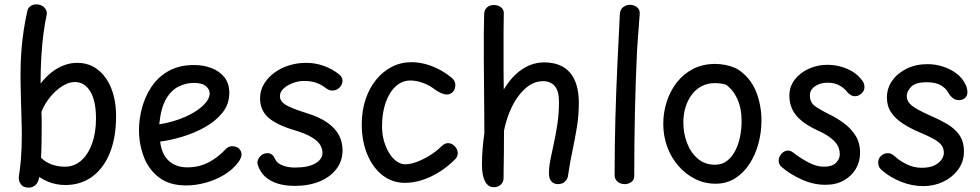

<svg xmlns="http://www.w3.org/2000/svg" viewBox="-20 -839 4490 880"><path d="M105 -787Q108 -803 120 -811Q132 -819 146 -819Q162 -819 173.5 -812Q185 -805 191 -793.5Q197 -782 193 -766Q186 -735 179.5 -687Q173 -639 169.5 -580.5Q166 -522 166 -456Q190 -487 217 -508Q244 -529 273.5 -540Q303 -551 334 -551Q388 -551 428 -520Q468 -489 490 -434Q512 -379 512 -306Q512 -210 484 -139.5Q456 -69 403.5 -30Q351 9 279 9Q261 9 240.5 5.5Q220 2 199.5 -6.5Q179 -15 160 -28Q156 -3 142.5 9Q129 21 112 21Q86 21 74.5 4Q63 -13 67 -35Q73 -73 75.5 -104Q78 -135 79 -164Q80 -193 80 -225Q80 -233 79.5 -257.5Q79 -282 78 -315Q77 -348 76 -383.5Q75 -419 74.5 -449.5Q74 -480 74 -498Q74 -555 78 -606Q82 -657 89 -702.5Q96 -748 105 -787ZM168 -116Q188 -96 216 -85.5Q244 -75 278 -75Q320 -75 352 -103Q384 -131 402 -181Q420 -231 420 -296Q420 -376 394 -419.5Q368 -463 323 -463Q300 -463 276.5 -450.5Q253 -438 232 -418Q211 -398 195 -374Q179 -350 170 -326Q171 -309 171 -286Q171 -263 171 -238Q171 -213 170.5 -189Q170 -165 169.5 -146Q169 -127 168 -116Z M617 -244Q617 -293 631 -345Q645 -397 674.5 -441.5Q704 -486 752.5 -513.5Q801 -541 870 -541Q911 -541 948 -527.5Q985 -514 1008 -485.5Q1031 -457 1031 -413Q1031 -362 1000 -323Q969 -284 920 -256.5Q871 -229 816 -212.5Q761 -196 714 -190Q721 -132 753.5 -102Q786 -72 839 -72Q892 -72 935.5 -94.5Q979 -117 1016 -157Q1022 -163 1029.5 -166Q1037 -169 1044 -169Q1056 -169 1065.5 -164.5Q1075 -160 1081 -151Q1087 -142 1087 -130Q1087 -123 1083 -114Q1079 -105 1074 -98Q1048 -62 1007 -37.5Q966 -13 920.5 -1Q875 11 834 11Q757 11 709 -25.5Q661 -62 639 -120.5Q617 -179 617 -244ZM710 -269Q776 -280 828 -303Q880 -326 910.5 -355Q941 -384 941 -411Q941 -429 924 -444Q907 -459 868 -459Q832 -459 798 -442Q764 -425 740.5 -384Q717 -343 710 -269Z M1536 -497Q1550 -484 1550 -468Q1549 -450 1535.5 -437Q1522 -424 1503 -424Q1496 -424 1489 -426.5Q1482 -429 1475 -434Q1457 -449 1432.5 -458.5Q1408 -468 1373 -468Q1348 -468 1322.5 -458.5Q1297 -449 1280 -433.5Q1263 -418 1263 -398Q1263 -376 1287 -360Q1311 -344 1381 -322Q1444 -303 1481 -276.5Q1518 -250 1534 -218.5Q1550 -187 1550 -150Q1550 -101 1521.5 -64Q1493 -27 1444 -7Q1395 13 1331 13Q1286 13 1251.5 2Q1217 -9 1194 -30.5Q1171 -52 1161 -85Q1156 -102 1170 -119.5Q1184 -137 1206 -137Q1219 -137 1227.5 -129.5Q1236 -122 1243 -106Q1251 -90 1276 -80.5Q1301 -71 1332 -71Q1392 -71 1425 -90Q1458 -109 1458 -139Q1458 -156 1448 -174Q1438 -192 1409.5 -209.5Q1381 -227 1327 -243Q1247 -267 1209.5 -300.5Q1172 -334 1172 -388Q1172 -424 1189.5 -453.5Q1207 -483 1236.5 -505Q1266 -527 1304 -539Q1342 -551 1383 -551Q1424 -551 1463 -537.5Q1502 -524 1536 -497Z M2046 -486Q2057 -478 2062 -469Q2067 -460 2067 -449Q2067 -437 2062 -427Q2057 -417 2048 -411.5Q2039 -406 2027 -406Q2016 -406 2001 -412.5Q1986 -419 1966 -434Q1943 -451 1914.5 -460.5Q1886 -470 1861 -470Q1823 -470 1793.5 -443Q1764 -416 1747.5 -368.5Q1731 -321 1731 -260Q1731 -224 1740 -192.5Q1749 -161 1764 -137Q1779 -113 1798 -99.5Q1817 -86 1837 -86Q1861 -86 1890.5 -97Q1920 -108 1950.5 -127Q1981 -146 2004 -169Q2011 -176 2018.5 -179.5Q2026 -183 2033 -183Q2045 -183 2055 -176.5Q2065 -170 2071.5 -159.5Q2078 -149 2078 -137Q2078 -121 2066 -109Q2015 -58 1954.5 -29.5Q1894 -1 1836 -1Q1778 -1 1733.5 -35.5Q1689 -70 1663.5 -131Q1638 -192 1638 -270Q1638 -330 1655 -382Q1672 -434 1703 -472.5Q1734 -511 1775.5 -532.5Q1817 -554 1866 -554Q1895 -554 1925.5 -546.5Q1956 -539 1986.5 -524Q2017 -509 2046 -486Z M2199 -775Q2200 -794 2212 -805Q2224 -816 2244 -816Q2264 -816 2277.5 -804.5Q2291 -793 2289 -774Q2288 -739 2288 -695Q2288 -651 2288 -603.5Q2288 -556 2288 -510.5Q2288 -465 2289 -429Q2315 -472 2344.5 -499Q2374 -526 2406.5 -539.5Q2439 -553 2473 -553Q2553 -553 2593 -505.5Q2633 -458 2633 -367Q2633 -310 2624 -255.5Q2615 -201 2603.5 -147Q2592 -93 2584 -37Q2582 -21 2574 -11.5Q2566 -2 2556.5 1.5Q2547 5 2538 5Q2519 5 2507.5 -7.5Q2496 -20 2496 -44Q2496 -74 2503 -109Q2510 -144 2519 -184.5Q2528 -225 2535 -272.5Q2542 -320 2542 -374Q2542 -421 2523 -444Q2504 -467 2469 -467Q2436 -467 2407.5 -448.5Q2379 -430 2355.5 -398Q2332 -366 2315.5 -325.5Q2299 -285 2290 -240Q2290 -182 2289.5 -140.5Q2289 -99 2288.5 -71Q2288 -43 2288 -23Q2288 -5 2275.5 7Q2263 19 2243 19Q2217 19 2203 -8Q2189 -35 2189 -83Q2189 -121 2192 -157.5Q2195 -194 2200 -228Q2200 -268 2199.5 -323Q2199 -378 2198.5 -440.5Q2198 -503 2197.5 -565Q2197 -627 2197.5 -681.5Q2198 -736 2199 -775Z M2821 -776Q2823 -797 2837 -807Q2851 -817 2867 -817Q2878 -817 2888.5 -812.5Q2899 -808 2906 -799Q2913 -790 2912 -775Q2910 -749 2908 -721.5Q2906 -694 2904 -666.5Q2902 -639 2900 -611Q2893 -466 2890 -323Q2887 -180 2887 -36Q2888 -15 2874 -5Q2860 5 2843 5Q2832 5 2821.5 0.5Q2811 -4 2804 -13.5Q2797 -23 2797 -37Q2797 -173 2800.5 -297Q2804 -421 2809.5 -540Q2815 -659 2821 -776Z M3258 -546Q3281 -546 3304 -541.5Q3327 -537 3347 -528.5Q3367 -520 3381 -507Q3427 -470 3448.5 -411Q3470 -352 3470 -287Q3470 -232 3456 -180.5Q3442 -129 3415 -87.5Q3388 -46 3349 -21.5Q3310 3 3260 3Q3209 3 3165.5 -19Q3122 -41 3089 -79Q3056 -117 3038 -166.5Q3020 -216 3020 -271Q3020 -323 3035.5 -372Q3051 -421 3081.5 -460.5Q3112 -500 3156.5 -523Q3201 -546 3258 -546ZM3112 -278Q3112 -228 3129 -183.5Q3146 -139 3178.5 -111.5Q3211 -84 3257 -84Q3289 -84 3312 -101.5Q3335 -119 3350 -148.5Q3365 -178 3372 -213Q3379 -248 3379 -282Q3379 -343 3359.5 -385.5Q3340 -428 3307 -451Q3294 -455 3281.5 -456.5Q3269 -458 3256 -458Q3222 -458 3195 -443.5Q3168 -429 3149.5 -403.5Q3131 -378 3121.5 -346Q3112 -314 3112 -278Z M3931 -471Q3938 -463 3940 -455Q3942 -447 3942 -440Q3942 -428 3935.5 -418.5Q3929 -409 3919 -403.5Q3909 -398 3898 -398Q3888 -398 3880 -403Q3872 -408 3865 -415Q3855 -430 3831.5 -445Q3808 -460 3773 -460Q3740 -460 3716 -444Q3692 -428 3692 -402Q3692 -371 3712.5 -355Q3733 -339 3779 -316Q3814 -299 3846.5 -275.5Q3879 -252 3900.5 -218.5Q3922 -185 3922 -138Q3922 -98 3902.5 -65Q3883 -32 3847.5 -12Q3812 8 3763 8Q3708 8 3654 -16.5Q3600 -41 3562 -74Q3555 -80 3552 -87.5Q3549 -95 3549 -102Q3549 -120 3562 -134.5Q3575 -149 3592 -149Q3597 -149 3602.5 -147Q3608 -145 3615 -140Q3647 -115 3684.5 -95Q3722 -75 3756 -75Q3794 -75 3811.5 -92.5Q3829 -110 3829 -132Q3829 -168 3801.5 -194.5Q3774 -221 3730 -240Q3684 -261 3654.5 -285Q3625 -309 3611.5 -337.5Q3598 -366 3598 -400Q3598 -442 3622.5 -474Q3647 -506 3687 -524Q3727 -542 3773 -542Q3820 -542 3863 -523.5Q3906 -505 3931 -471Z M4403 -456Q4409 -446 4411.5 -435.5Q4414 -425 4414 -416Q4414 -399 4402.5 -389.5Q4391 -380 4375 -380Q4359 -380 4347 -389.5Q4335 -399 4326 -415Q4315 -435 4291.5 -448.5Q4268 -462 4228 -462Q4176 -462 4156 -441Q4136 -420 4136 -399Q4136 -374 4158.5 -355.5Q4181 -337 4242 -310Q4284 -292 4319.5 -271.5Q4355 -251 4376.5 -221Q4398 -191 4398 -144Q4398 -98 4371.5 -62Q4345 -26 4303 -6Q4261 14 4212 14Q4159 14 4108.5 -6.5Q4058 -27 4023 -58Q4011 -68 4008 -77.5Q4005 -87 4005 -95Q4005 -112 4018 -124.5Q4031 -137 4049 -137Q4060 -137 4069 -131.5Q4078 -126 4090 -115Q4104 -102 4136 -86Q4168 -70 4204 -70Q4243 -70 4265 -82Q4287 -94 4296.5 -109.5Q4306 -125 4306 -138Q4306 -158 4296 -172.5Q4286 -187 4260.5 -201.5Q4235 -216 4189 -235Q4150 -252 4117.5 -273Q4085 -294 4065 -323Q4045 -352 4045 -392Q4045 -435 4069.5 -469.5Q4094 -504 4136 -524.5Q4178 -545 4231 -545Q4266 -545 4300 -534.5Q4334 -524 4361.5 -504Q4389 -484 4403 -456Z"/></svg>

Font: Playpen Sans Thai
Style: Regular
Weight: 400
Designer: Sirin Gunkloy, Laura Meseguer, Veronika Burian, José Scaglione
Foundry: TypeTogether
Version: Version 2.000